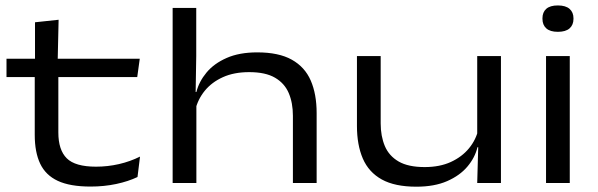

<svg xmlns="http://www.w3.org/2000/svg" viewBox="-20 -690 2254 724"><path d="M321.5 13.5Q244 13.5 198 -8Q152 -29.5 131.5 -72.8Q111 -116 111 -181.5V-425.5H200V-190.5Q200 -124.5 231.8 -93Q263.5 -61.5 342 -61.5Q386 -61.5 428.5 -71.2Q471 -81 508 -99.5L498.5 -22.5Q464 -6 418.2 3.8Q372.5 13.5 321.5 13.5ZM4.5 -399.5V-468.5H507L497.5 -399.5ZM112 -460V-606L201 -615.5L197.5 -460Z M1084.5 0V-253.5Q1084.5 -302 1068.8 -339Q1053 -376 1017 -397Q981 -418 919.5 -418Q862.5 -418 820.5 -399Q778.5 -380 752.2 -347.8Q726 -315.5 716.5 -275.5L701 -343H720.5Q730.5 -382.5 758.8 -416.5Q787 -450.5 834.8 -471.5Q882.5 -492.5 950 -492.5Q1031 -492.5 1080.2 -465Q1129.5 -437.5 1151.8 -386.2Q1174 -335 1174 -263.5V0ZM631 0V-660H720V-479L717.5 -328L720.5 -323V0Z M1415.5 -478.5V-224.5Q1415.5 -176.5 1431.2 -139.2Q1447 -102 1483.2 -81Q1519.5 -60 1581.5 -60Q1638 -60 1680 -79.2Q1722 -98.5 1748.5 -130.8Q1775 -163 1784 -203L1798 -135H1780.5Q1771 -95.5 1742.5 -61.8Q1714 -28 1666 -7Q1618 14 1550 14Q1469 14 1419.8 -13.2Q1370.5 -40.5 1348.2 -92Q1326 -143.5 1326 -215V-478.5ZM1869 -478.5V0H1779.5L1783.5 -144L1779.5 -154.5V-478.5Z M2039 0V-478.5H2128.5V0ZM2083.5 -570Q2054.5 -570 2040 -583Q2025.5 -596 2025.5 -619V-621Q2025.5 -644 2040 -656.8Q2054.5 -669.5 2083.5 -669.5Q2113 -669.5 2127.8 -656.5Q2142.5 -643.5 2142.5 -621V-619Q2142.5 -596 2127.8 -583Q2113 -570 2083.5 -570Z"/></svg>

Font: Anek Latin Expanded
Style: Regular
Weight: 400
Width: 7
Designer: Yesha Goshar
Foundry: Ek Type
Version: Version 1.003